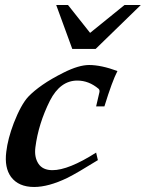

<svg xmlns="http://www.w3.org/2000/svg" viewBox="-20 -728 581 765"><path d="M448 -445Q427 -405 396 -304H363L376 -360Q378 -369 373 -374Q334 -407 288 -407Q220 -407 179 -327Q133 -235 121 -141Q116 -102 133 -76Q150 -50 189 -50Q253 -50 363 -120L370 -90Q328 -64 298 -46.5Q268 -29 248 -19Q173 17 116 17Q54 17 24 -23Q-3 -60 5 -123Q11 -175 35 -238Q64 -312 93 -343Q115 -366 149.5 -390Q184 -414 234 -439Q294 -469 335 -469Q383 -469 448 -445ZM204 -708H251L339 -597L476 -708H541L361 -533H268Z"/></svg>

Font: DG Didot
Style: Bold Italic
Weight: 700
Designer: David Gatwood, Takis Katsoulidis, and George D. Matthiopoulos
Foundry: David Gatwood
Version: Version 1.0